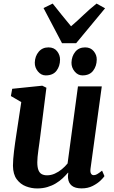

<svg xmlns="http://www.w3.org/2000/svg" viewBox="-20 -1049 643 1079"><path d="M188.4 10Q156.7 10 125.8 -1.8Q94.9 -13.6 74.2 -41.4Q53.5 -69.2 52.8 -117.3Q52.8 -134.8 54.4 -155.7Q56 -176.7 58.8 -199.8Q61.7 -223 65 -246.8Q68.4 -270.6 71.9 -293.2L99.5 -475.3L41.2 -509.3L48.6 -550L217.6 -567.4L240.8 -556L207 -289.2Q204.5 -267.7 201.4 -246.2Q198.3 -224.8 195.6 -204.9Q192.9 -185 191.2 -167.9Q189.6 -150.7 189.6 -137.4Q189.6 -109.7 195.8 -93.6Q202 -77.4 214.2 -70.6Q226.4 -63.8 244.6 -63.8Q266.7 -63.8 288 -73.3Q309.3 -82.8 327.7 -98.1Q346.1 -113.4 359.8 -130.4L418.1 -563.4H552L488.7 -101.4Q486.2 -82.1 491.5 -73.4Q496.7 -64.6 506.7 -64.6Q515.6 -64.6 525.4 -70Q535.2 -75.3 553.6 -90.1L567 -59.3Q562.3 -51.3 545.4 -34.8Q528.4 -18.2 501.3 -4.3Q474.1 9.7 438.8 9.7Q402.2 9.7 383.6 -5.4Q365.1 -20.6 362.6 -46.3Q362.2 -48.9 362 -52.5Q361.8 -56.2 362 -60.4Q362.2 -64.7 362.7 -69.2Q363.2 -73.7 363.7 -77.6L362 -78.6Q348.7 -62.7 331.8 -47Q315 -31.2 293.6 -18.4Q272.3 -5.5 246.2 2.2Q220.2 10 188.4 10ZM237.1 -625.3Q211.3 -625.3 193.2 -647.4Q175 -669.5 175.5 -697.1Q176.5 -732.9 197.2 -757.8Q217.8 -782.7 252.4 -782.7Q283.7 -782.7 300.6 -761.4Q317.6 -740.1 317.4 -713.7Q317.3 -677.3 297.5 -651.3Q277.8 -625.3 237.1 -625.3ZM443.4 -625.3Q417.5 -625.3 399.4 -647.4Q381.2 -669.5 381.7 -697.1Q382.7 -732.9 402.9 -757.8Q423.1 -782.7 458.5 -782.7Q489.1 -782.7 506.6 -761.4Q524.2 -740.1 523.7 -713.7Q523.2 -677.3 503.2 -651.3Q483.3 -625.3 443.4 -625.3ZM328.6 -806.1 224.6 -1003.8 276.1 -1028.9Q301.1 -997.9 326.7 -965.5Q352.3 -933 379.3 -901.3Q416.3 -933 450 -965.5Q483.8 -997.9 522.6 -1028.9L570.5 -1002.4L407.8 -806.1Z"/></svg>

Font: Merriweather Light
Style: Italic
Weight: 300
Italic angle: -7.8°
Designer: Eben Sorkin
Foundry: Eben Sorkin
Version: Version 2.101